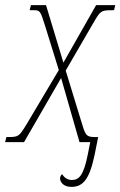

<svg xmlns="http://www.w3.org/2000/svg" viewBox="-40 -556 471 751"><path d="M239 175C285 175 310 145 330 50L344 -20H329C295 -20 293 -31 277 -84L217 -280L325 -466C353 -514 355 -516 398 -516H406L411 -536H336L208 -311L140 -536H81L76 -516H92C116 -516 118 -514 136 -456L190 -282L64 -70C35 -23 33 -20 -7 -20H-15L-20 0H54L199 -251L271 0H313L303 50C287 129 270 148 241 148C225 148 212 140 203 125C197 131 195 136 195 142C195 154 206 175 239 175Z"/></svg>

Font: Noto Serif Condensed Thin
Style: Italic
Weight: 100
Width: 3
Italic angle: -12°
Designer: Monotype Design Team
Foundry: Monotype Imaging Inc.
Version: Version 2.013